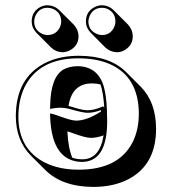

<svg xmlns="http://www.w3.org/2000/svg" viewBox="-20 -654 662 740"><path d="M311 -570.8Q311 -610.4 346.2 -627.4Q359.9 -633.8 374 -633.8Q398.9 -632.8 416.5 -616.2L473.1 -559.6Q491.2 -540 491.7 -514.6Q491.7 -478.5 459 -460Q444.8 -452.6 430.7 -452.6Q404.3 -453.6 385.7 -471.2L329.6 -527.8Q311.5 -546.4 311 -570.8ZM102.1 -570.8Q102.1 -608.9 135.3 -627Q148.9 -633.8 163.1 -633.8Q189.5 -632.8 207.5 -615.7L264.2 -559.1Q282.2 -540 282.7 -514.6Q282.7 -477.5 248.5 -459.5Q234.4 -452.6 219.7 -452.6Q195.3 -453.6 177.2 -470.7L120.6 -527.3Q102.5 -546.4 102.1 -570.8ZM41 -205.1Q41 -352.1 151.9 -410.2Q209 -439.5 285.2 -439Q403.3 -438.5 465.8 -376.5L522.5 -319.8Q581.5 -259.8 581.5 -157.2Q581.5 -20 476.1 36.1Q418.5 66.4 339.4 66.4Q219.7 65.9 154.3 1L98.1 -55.2Q41.5 -113.3 41 -205.1ZM244.1 -245.6Q253.4 -243.7 270 -238.3Q300.3 -229 317.9 -229Q345.2 -229.5 377 -244.1L381.8 -239.3Q378.4 -296.4 367.2 -328.6Q352.1 -332.5 334.5 -332.5Q261.2 -332.5 245.6 -253.9Q244.6 -249.5 244.1 -245.6ZM258.8 -45.9Q276.9 -40 296.9 -40Q363.8 -40 378.9 -130.4Q379.4 -131.8 379.4 -132.3Q352.1 -122.6 330.6 -122.6Q309.6 -122.6 259.8 -141.1Q248 -145.5 239.7 -147.5Q242.7 -83.5 258.8 -45.9ZM50.8 -205.1Q50.8 -80.1 152.3 -27.8Q207.5 0 283.2 0Q436.5 0 490.7 -105Q514.6 -152.3 515.1 -213.9Q515.1 -357.9 402.8 -407.2Q353 -428.7 285.2 -429.2Q140.1 -430.2 81.5 -331.1Q51.3 -278.3 50.8 -205.1ZM369.1 -224.1 368.7 -229.5Q340.8 -219.2 317.9 -219.2Q299.8 -219.2 253.9 -232.4Q231.4 -238.8 212.9 -238.8Q199.2 -238.8 184.6 -236.3L172.9 -234.4L173.3 -246.6Q175.3 -358.4 225.6 -386.7Q248 -398.4 277.8 -398.9Q357.4 -398.9 380.4 -319.3Q390.1 -283.7 392.1 -228.5Q392.6 -209 393.1 -187Q393.1 -41 308.6 -30.8Q302.2 -30.3 296.9 -29.8Q179.7 -31.2 173.3 -203.6L172.9 -216.8L186 -213.9Q196.8 -210.9 217.8 -203.1Q254.9 -189.5 273.9 -189Q315.4 -189.5 369.1 -224.1ZM111.8 -570.8Q111.8 -539.6 140.6 -524.4Q151.9 -519 163.1 -519Q195.8 -519 210.9 -548.8Q215.8 -560.1 215.8 -570.8Q215.8 -605.5 184.6 -619.6Q173.8 -624 163.1 -624Q131.3 -624 117.2 -594.2Q111.8 -582.5 111.8 -570.8ZM320.8 -570.8Q320.8 -539.1 350.6 -524.4Q362.3 -519 374 -519Q404.8 -519 419.4 -548.3Q424.8 -559.6 424.8 -570.8Q424.8 -605 394.5 -619.6Q384.3 -624 374 -624Q339.4 -624 325.7 -592.8Q320.8 -581.5 320.8 -570.8Z"/></svg>

Font: Linux Biolinum Shadow O
Style: Bold
Weight: 700
Designer: Philipp H. Poll
Foundry: Philipp H. Poll
Version: Version 0.9.2